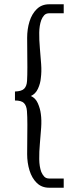

<svg xmlns="http://www.w3.org/2000/svg" viewBox="-20 -738 358 898"><path d="M210 140Q175 140 152 117.5Q129 95 118 59Q107 23 107 -17L108 -154Q108 -194 106 -219Q104 -244 92 -256Q80 -268 50 -268V-310Q81 -311 93 -323Q105 -335 106.5 -359.5Q108 -384 108 -424L107 -561Q107 -602 118 -637.5Q129 -673 152 -695.5Q175 -718 210 -718H278V-676H211Q195 -676 186.5 -666.5Q178 -657 173 -644Q164 -619 163.5 -585Q163 -551 166.5 -512.5Q170 -474 172.5 -438Q175 -402 171 -373Q169 -348 157.5 -323Q146 -298 124 -289Q146 -280 157 -255Q168 -230 171 -205Q175 -177 172.5 -140.5Q170 -104 166.5 -66Q163 -28 163.5 6.5Q164 41 173 66Q178 78 186.5 87.5Q195 97 211 97H278V140Z"/></svg>

Font: Kulim Park Light
Style: Regular
Weight: 300
Designer: Noponies / Dale Sattler
Foundry: Noponies
Version: Version 1.000; ttfautohint (v1.8.3)